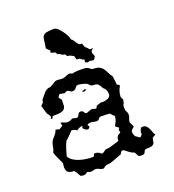

<svg xmlns="http://www.w3.org/2000/svg" viewBox="-124 -767 785 865"><g transform="rotate(-20 268.5 -334.5)"><path d="M193 -446Q202 -448 210 -451.5Q218 -455 227 -457L242 -452Q253 -456 266 -456Q279 -456 290 -456Q304 -456 310.5 -453.5Q317 -451 321 -448Q325 -445 328 -442.5Q331 -440 338 -440Q356 -440 366 -434.5Q376 -429 382 -420.5Q388 -412 393 -401Q398 -390 407 -378Q408 -369 409.5 -360Q411 -351 411 -342Q411 -336 417 -334.5Q423 -333 423 -327Q409 -304 409 -278L416 -264L412 -247Q408 -243 407.5 -238Q407 -233 407 -228Q407 -214 411.5 -207.5Q416 -201 416 -193Q416 -183 412 -175Q408 -167 408 -157Q411 -151 414 -145Q417 -139 419 -133Q414 -128 408.5 -124Q403 -120 403 -113Q403 -107 405 -101.5Q407 -96 409 -91Q415 -88 420 -83Q425 -78 432 -78L441 -89L440 -95Q440 -101 442.5 -106.5Q445 -112 447 -117Q453 -119 457 -119Q467 -119 473 -113Q479 -107 483 -99Q487 -91 490 -81.5Q493 -72 498 -66Q494 -63 490 -61.5Q486 -60 482 -57Q480 -51 479 -44.5Q478 -38 477 -32Q471 -24 463.5 -22Q456 -20 447 -20Q436 -20 432.5 -18.5Q429 -17 428 -14Q427 -11 425.5 -7.5Q424 -4 418 0L407 1L396 0Q391 -4 388.5 -10.5Q386 -17 382 -22Q373 -24 361 -32.5Q349 -41 341 -48L333 -50Q328 -49 326 -44.5Q324 -40 321 -36Q319 -35 309.5 -31.5Q300 -28 289.5 -24Q279 -20 270.5 -17Q262 -14 261 -14Q248 -14 242.5 -12Q237 -10 234 -7.5Q231 -5 230 -3.5Q229 -2 225 -2Q216 -2 208 -7Q200 -12 191 -12Q185 -12 180 -10Q175 -8 170 -8Q165 -8 160 -9.5Q155 -11 151 -13Q143 -4 131 -4Q128 -4 124 -5Q120 -6 117 -7Q116 -9 113.5 -14Q111 -19 108 -24Q105 -29 102 -33Q99 -37 96 -37Q71 -37 64.5 -50.5Q58 -64 63 -87Q61 -91 57 -100Q53 -109 48.5 -118.5Q44 -128 41 -136Q38 -144 38 -148Q42 -154 43.5 -161.5Q45 -169 46.5 -176.5Q48 -184 50.5 -191Q53 -198 58 -204Q66 -213 72.5 -221Q79 -229 83 -241L100 -236L118 -247L114 -262Q122 -262 130 -258Q138 -254 146 -254Q153 -254 159.5 -256.5Q166 -259 171 -262Q176 -262 180.5 -260Q185 -258 190 -258Q194 -258 198 -260Q201 -266 205 -272.5Q209 -279 217 -279Q226 -279 230 -271Q234 -263 241 -263Q247 -265 255.5 -268.5Q264 -272 270 -272Q275 -270 279 -269Q283 -268 288 -267L295 -279Q300 -281 306 -282.5Q312 -284 317 -286L326 -285Q337 -285 350.5 -290.5Q364 -296 364 -310Q364 -320 360 -329Q356 -338 348 -343Q340 -359 334 -365Q328 -371 311 -371Q303 -371 298 -375.5Q293 -380 289 -385Q282 -389 268 -392.5Q254 -396 246 -396Q239 -396 232.5 -386.5Q226 -377 214 -377Q207 -377 202 -382Q197 -387 190 -387L177 -381Q171 -382 165.5 -383.5Q160 -385 154 -385Q148 -379 145 -371L156 -358Q156 -341 155 -330.5Q154 -320 148.5 -314Q143 -308 133 -305.5Q123 -303 105 -303Q102 -303 98.5 -303Q95 -303 91 -301L86 -292L79 -293L84 -302Q79 -313 77 -315Q75 -317 73 -319.5Q71 -322 68.5 -330.5Q66 -339 59 -363Q68 -371 70 -373.5Q72 -376 74 -388Q80 -394 85 -401Q90 -408 96 -414.5Q102 -421 109 -425Q116 -429 126 -429Q140 -436 145.5 -440Q151 -444 155.5 -446Q160 -448 167.5 -448Q175 -448 193 -446ZM271 -213Q263 -213 256.5 -215Q250 -217 242 -217Q232 -217 225 -211L231 -203Q231 -199 227.5 -195.5Q224 -192 220 -192Q213 -192 208.5 -196.5Q204 -201 199 -205L202 -216Q186 -214 174 -204Q169 -208 162.5 -210.5Q156 -213 149 -213Q140 -204 131 -194.5Q122 -185 112 -177Q104 -161 99 -144.5Q94 -128 89 -111Q95 -98 108 -89.5Q121 -81 137 -76Q153 -71 169.5 -69Q186 -67 199 -67Q201 -67 205 -69L208 -79L217 -80Q222 -80 230 -76.5Q238 -73 240 -68Q251 -68 257 -74.5Q263 -81 277 -81Q281 -81 288 -83Q295 -85 303.5 -87.5Q312 -90 319.5 -92.5Q327 -95 331 -96Q332 -101 332.5 -107Q333 -113 337 -117Q339 -122 344 -124Q349 -126 353 -129L350 -142L355 -150Q353 -155 347 -157Q341 -159 341 -166Q346 -174 350.5 -184.5Q355 -195 355 -206V-208Q350 -211 346 -215.5Q342 -220 338 -225Q327 -226 317 -226.5Q307 -227 296 -227Q288 -227 283.5 -220Q279 -213 271 -213ZM270 -367 275 -363 263 -357 253 -362ZM167 -600Q171 -621 172 -635Q173 -649 178 -656.5Q183 -664 195 -667Q207 -670 232 -670Q239 -670 248.5 -661.5Q258 -653 266.5 -641.5Q275 -630 281 -618Q287 -606 287 -599Q293 -596 297 -589.5Q301 -583 305 -577Q309 -571 314 -567Q319 -563 327 -565L334 -546Q344 -538 352 -528H368Q363 -525 359.5 -521.5Q356 -518 356 -512Q356 -506 359 -501Q362 -496 362 -490L356 -480L350 -476L333 -479L323 -476L312 -480L313 -494Q304 -495 295 -504L281 -505Q279 -510 277.5 -514Q276 -518 276 -523Q268 -527 261.5 -530.5Q255 -534 246 -534L239 -545Q228 -545 222 -551Q216 -557 207 -557Q202 -569 196.5 -569.5Q191 -570 180 -574L183 -584Q179 -588 174.5 -591.5Q170 -595 167 -600Z"/></g></svg>

Font: ErikasBuero
Style: Regular
Weight: 400
Designer: Peter Wiegel
Foundry: Peter Wiegel
Version: Version 1.006